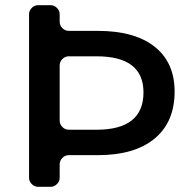

<svg xmlns="http://www.w3.org/2000/svg" viewBox="-20 -720 719 740"><path d="M210 -636Q210 -622 220.5 -611.5Q231 -601 245 -601H357Q499 -601 576 -540Q653 -479 653 -367Q653 -250 576 -186Q499 -122 357 -122H245Q231 -122 220.5 -111.5Q210 -101 210 -87V-35Q210 -21 199.5 -10.5Q189 0 175 0H127Q113 0 102.5 -10.5Q92 -21 92 -35V-665Q92 -679 102.5 -689.5Q113 -700 127 -700H175Q189 -700 199.5 -689.5Q210 -679 210 -665ZM210 -255Q210 -241 220.5 -230.5Q231 -220 245 -220H352Q533 -220 533 -364Q533 -503 352 -503H245Q231 -503 220.5 -492.5Q210 -482 210 -468Z"/></svg>

Font: Trueno
Style: Round
Weight: 400
Designer: Julieta Ulanovsky, Jasper
Foundry: Julieta Ulanovsky, Cannot Into Space Fonts
Version: Version 3.001